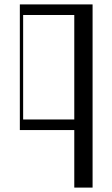

<svg xmlns="http://www.w3.org/2000/svg" viewBox="-20 -590 510 871"><path d="M317 0H70V-570H400V261H317ZM317 -48V-522H85V-48Z"/></svg>

Font: Facade Sud
Style: Regular
Weight: 100
Designer: Éléonore Fines
Foundry: Velvetyne Type Foundry
Version: Version 1.001;Glyphs 3.2 (3202)